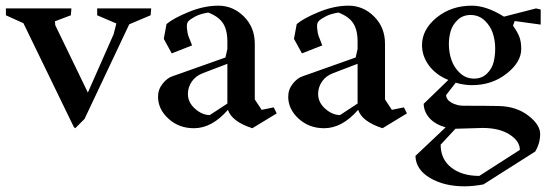

<svg xmlns="http://www.w3.org/2000/svg" viewBox="-20 -447 1960 684"><path d="M248 9.8 243.2 5.9 63.5 -364.3 1 -392.6V-417H234.4L232.4 -392.6L175.8 -371.1L176.8 -357.4L293 -117.2L384.8 -325.2L394.5 -363.3L326.2 -392.6V-417H518.6L516.6 -392.6L440.4 -360.4L281.2 -23.4Z M670.9 9.8Q617.2 9.8 580.1 -24.2Q543 -58.1 543 -102.5Q543 -128.4 559.6 -149.2Q576.2 -169.9 595.7 -175.8L783.2 -242.2L790 -272.5V-298.8Q790 -341.3 773.9 -365Q757.8 -388.7 721.7 -402.3Q692.9 -397.5 676 -388.4Q659.2 -379.4 651.6 -372.1Q644 -364.7 646 -346.2Q647.9 -327.6 650.6 -320.1Q653.3 -312.5 663.6 -287.1Q664.1 -285.6 664.1 -285.2L591.8 -256.8L563.5 -308.6L573.2 -361.3Q598.1 -382.3 652.6 -404.5Q707 -426.8 757.8 -426.8Q810.1 -426.8 848.9 -388.2Q887.7 -349.6 887.7 -291V-92.8L912.1 -55.7L955.1 -64.5L965.8 -43L878.9 9.8Q806.2 -13.7 792 -55.7Q734.9 9.8 670.9 9.8ZM727.5 -37.1 790 -78.1V-219.7L703.1 -186.5Q677.2 -176.8 663.3 -156.5Q649.4 -136.2 649.4 -112.3Q649.4 -82 674.8 -59.6Q700.2 -37.1 727.5 -37.1Z M1134.8 9.8Q1081.1 9.8 1043.9 -24.2Q1006.8 -58.1 1006.8 -102.5Q1006.8 -128.4 1023.4 -149.2Q1040 -169.9 1059.6 -175.8L1247.1 -242.2L1253.9 -272.5V-298.8Q1253.9 -341.3 1237.8 -365Q1221.7 -388.7 1185.5 -402.3Q1156.7 -397.5 1139.9 -388.4Q1123 -379.4 1115.5 -372.1Q1107.9 -364.7 1109.9 -346.2Q1111.8 -327.6 1114.5 -320.1Q1117.2 -312.5 1127.4 -287.1Q1127.9 -285.6 1127.9 -285.2L1055.7 -256.8L1027.3 -308.6L1037.1 -361.3Q1062 -382.3 1116.5 -404.5Q1170.9 -426.8 1221.7 -426.8Q1273.9 -426.8 1312.7 -388.2Q1351.6 -349.6 1351.6 -291V-92.8L1376 -55.7L1418.9 -64.5L1429.7 -43L1342.8 9.8Q1270 -13.7 1255.9 -55.7Q1198.7 9.8 1134.8 9.8ZM1191.4 -37.1 1253.9 -78.1V-219.7L1167 -186.5Q1141.1 -176.8 1127.2 -156.5Q1113.3 -136.2 1113.3 -112.3Q1113.3 -82 1138.7 -59.6Q1164.1 -37.1 1191.4 -37.1Z M1634.8 216.8Q1562.5 216.8 1512 187Q1461.4 157.2 1460 108.4L1567.4 6.8Q1529.3 -4.4 1509.8 -26.6Q1490.2 -48.8 1489.3 -77.1L1577.1 -162.1Q1532.2 -180.7 1507.8 -214.1Q1483.4 -247.6 1483.4 -286.1Q1483.4 -341.8 1535.4 -384.3Q1587.4 -426.8 1661.1 -426.8Q1712.9 -426.8 1775.4 -387.7L1889.6 -417L1906.2 -413.1V-359.4L1813.5 -372.1L1807.6 -355.5Q1823.7 -333 1830.3 -315.4Q1836.9 -297.9 1836.9 -272.5Q1836.9 -225.6 1784.7 -184.6Q1732.4 -143.6 1661.1 -143.6Q1634.3 -143.6 1603.5 -152.3L1569.3 -108.4Q1569.3 -92.3 1588.4 -81.3Q1607.4 -70.3 1630.9 -70.3Q1715.8 -70.3 1756.8 -69.3Q1819.3 -67.9 1861.8 -35.4Q1904.3 -2.9 1904.3 30.3Q1904.3 63.5 1886.7 92.8L1702.1 210Q1664.6 216.8 1634.8 216.8ZM1668.9 -167Q1696.8 -167 1714.6 -184.6Q1732.4 -202.1 1738.3 -224.9Q1744.1 -247.6 1744.1 -274.4Q1744.1 -302.2 1735.8 -328.1Q1727.5 -354 1706.8 -373.8Q1686 -393.6 1656.2 -393.6Q1628.9 -393.6 1610.6 -376.2Q1592.3 -358.9 1585.7 -336.7Q1579.1 -314.5 1579.1 -290Q1579.1 -260.3 1588.4 -233.2Q1597.7 -206.1 1618.9 -186.5Q1640.1 -167 1668.9 -167ZM1687.5 179.7 1832 86.9Q1832 55.7 1795.4 32.2Q1758.8 8.8 1699.2 8.8L1602.5 11.7L1549.8 68.4Q1549.8 120.6 1587.9 150.1Q1626 179.7 1687.5 179.7Z"/></svg>

Font: Comprehension SemiBold
Style: Regular
Weight: 600
Designer: Alfredo Marco Pradil
Foundry: Alfredo Marco Pradil
Version: 1.0